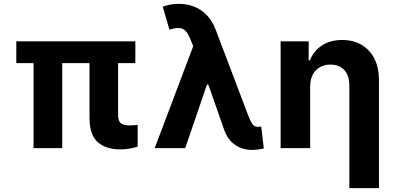

<svg xmlns="http://www.w3.org/2000/svg" viewBox="-20 -757 2017 981"><path d="M671.5 -545.9V-434.4H63.3V-545.9ZM298 -545.9V0H151.4V-545.9ZM437.3 -545.9H583.4V-170.5Q583.5 -138.3 597.8 -127.2Q612.1 -116.2 641 -116.2Q653.5 -116.2 664.4 -117.2Q675.3 -118.2 683.4 -118.9V-7.4Q664.7 -1.9 642.3 2.3Q619.8 6.4 593.6 6.2Q521.6 6.4 479.6 -30.6Q437.6 -67.6 437.3 -152.9Z M1268.5 9Q1219 8.8 1182.4 -16Q1145.7 -40.8 1126.9 -89.1L1034.7 -352.9L974.7 -502.1L954.4 -552.7Q942.3 -583.2 929.3 -597.8Q916.4 -612.3 897.1 -613.7Q877.7 -615 845.4 -605.9L811.6 -722.9Q830 -729.7 849.8 -733.5Q869.5 -737.3 892.5 -737.3Q960.3 -737.3 1009.2 -703.1Q1058.1 -668.9 1082.5 -603.9L1248.7 -166Q1260.8 -135.1 1270.6 -121.9Q1280.4 -108.8 1299.9 -108.6Q1308.4 -109 1314.7 -110.5L1328 1.2Q1318.1 4.3 1300.8 6.6Q1283.6 9 1268.5 9ZM770.4 0 986.8 -572.9 1081.3 -324.6H1037.4L926.3 0Z M1564.7 -315.2V0H1413.8V-545.9H1557.1V-448.8H1563.8Q1582.5 -497 1625.1 -524.9Q1667.7 -552.7 1728.2 -552.7Q1785.2 -552.7 1827.4 -527.9Q1869.6 -503.1 1893 -457.2Q1916.3 -411.2 1916.3 -347.3V204.1H1764.9V-320.3Q1764.9 -370.2 1739.5 -398.6Q1714.1 -427 1668.1 -427.1Q1637.9 -427.1 1614.5 -413.8Q1591 -400.5 1578 -375.6Q1564.9 -350.8 1564.7 -315.2Z"/></svg>

Font: Inter
Style: Regular
Weight: 400
Designer: Rasmus Andersson
Foundry: rsms
Version: Version 4.000;git-8c9346024